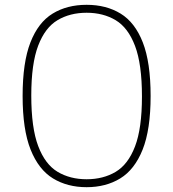

<svg xmlns="http://www.w3.org/2000/svg" viewBox="-20 -769 720 798"><path d="M340 9Q260 9 200.2 -27.5Q140.5 -64 107.2 -147.2Q74 -230.5 74 -370Q74 -509.5 106.5 -592.8Q139 -676 198.8 -712.5Q258.5 -749 340 -749Q421.5 -749 481.2 -712.5Q541 -676 573.5 -592.8Q606 -509.5 606 -370Q606 -230.5 572.8 -147.2Q539.5 -64 479.8 -27.5Q420 9 340 9ZM340 -24Q409 -24 460.8 -54.8Q512.5 -85.5 541.2 -160.5Q570 -235.5 570 -368Q570 -502.5 541.2 -578.2Q512.5 -654 460.8 -685Q409 -716 340 -716Q271 -716 219.2 -685.2Q167.5 -654.5 138.8 -579.5Q110 -504.5 110 -372Q110 -237.5 138.8 -161.8Q167.5 -86 219.2 -55Q271 -24 340 -24Z"/></svg>

Font: Encode Sans Exp Th
Style: Regular
Weight: 100
Width: 7
Designer: Multiple Designers
Foundry: Impallari Type
Version: Version 3.002; ttfautohint (v1.8.3) -l 8 -r 50 -G 200 -x 14 